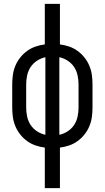

<svg xmlns="http://www.w3.org/2000/svg" viewBox="-20 -755 540 990"><path d="M211 215V6Q187 3 163.5 -5Q140 -13 120 -27.5Q100 -42 84.5 -61.5Q69 -81 59.5 -103.5Q50 -126 46.5 -150.5Q43 -175 43 -200V-320Q43 -345 46.5 -369.5Q50 -394 59.5 -416.5Q69 -439 84.5 -458.5Q100 -478 120 -492.5Q140 -507 163.5 -515Q187 -523 211 -526V-735H289V-526Q313 -523 336.5 -515Q360 -507 380 -492.5Q400 -478 415.5 -458.5Q431 -439 440.5 -416.5Q450 -394 453.5 -369.5Q457 -345 457 -320V-200Q457 -175 453.5 -150.5Q450 -126 440.5 -103.5Q431 -81 415.5 -61.5Q400 -42 380 -27.5Q360 -13 336.5 -5Q313 3 289 6V215ZM214 -60V-460Q191 -455 171 -442Q151 -429 138 -409.5Q125 -390 120 -366.5Q115 -343 115 -320V-200Q115 -177 120 -153.5Q125 -130 138 -110.5Q151 -91 171 -78Q191 -65 214 -60ZM286 -60Q309 -65 329 -78Q349 -91 362 -110.5Q375 -130 380 -153.5Q385 -177 385 -200V-320Q385 -343 380 -366.5Q375 -390 362 -409.5Q349 -429 329 -442Q309 -455 286 -460Z"/></svg>

Font: Iosevka
Style: Regular
Weight: 400
Monospace: yes
Designer: Belleve Invis
Foundry: Belleve Invis
Version: Version 33.2.3; ttfautohint (v1.8.4)